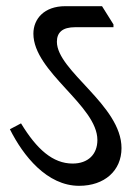

<svg xmlns="http://www.w3.org/2000/svg" viewBox="-20 -643 454 621"><path d="M236 -42C318 -42 373 -91 373 -164C373 -303 164 -413 164 -508C164 -538 182 -555 223 -555H347V-564L310 -623H191C123 -623 88 -582 88 -534C88 -410 295 -302 295 -190C295 -144 265 -114 215 -114C151 -114 99 -160 48 -244L12 -225C55 -139 132 -42 236 -42Z"/></svg>

Font: Noto Serif Devanagari SemiCondensed
Style: Regular
Weight: 400
Width: 4
Designer: Universal Thirst, Indian Type Foundry and the Monotype Design Team
Foundry: Monotype Imaging Inc.
Version: Version 2.004